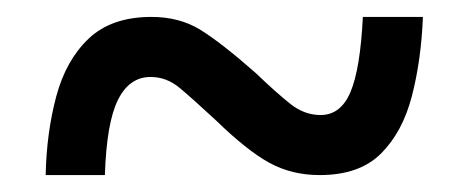

<svg xmlns="http://www.w3.org/2000/svg" viewBox="-20 -470 554 227"><path d="M34 -263Q35 -313 46.5 -356Q58 -399 85 -424.5Q112 -450 159 -450Q192 -450 216.5 -435Q241 -420 282 -384Q307 -360 323.5 -347Q340 -334 359 -334Q383 -334 394.5 -361.5Q406 -389 409 -450H480Q478 -399 467 -356.5Q456 -314 430.5 -288.5Q405 -263 358 -263Q325 -263 298.5 -277.5Q272 -292 235 -328Q208 -353 192.5 -366Q177 -379 158 -379Q133 -379 119.5 -352Q106 -325 104 -263Z"/></svg>

Font: Noto Serif Khmer SemiCondensed
Style: Bold
Weight: 700
Width: 4
Designer: Danh Hong and the Monotype Design Team
Foundry: Monotype Imaging Inc.
Version: Version 2.004; ttfautohint (v1.8.4.7-5d5b)